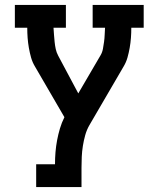

<svg xmlns="http://www.w3.org/2000/svg" viewBox="-20 -755 640 775"><path d="M126 0V-92H202Q202 -117 204 -141Q206 -165 210.5 -189Q215 -213 222 -236.5Q229 -260 240 -282L122 -485Q111 -503 105.5 -522.5Q100 -542 96.5 -562Q93 -582 91.5 -602Q90 -622 90 -643H40V-735H246V-643H196Q197 -628 198 -614Q199 -600 200.5 -585.5Q202 -571 205 -557Q208 -543 215 -530L296 -378L386 -532Q393 -544 395.5 -558Q398 -572 400 -586Q402 -600 402.5 -614.5Q403 -629 404 -643H354V-735H560V-643H510Q510 -622 508.5 -602Q507 -582 503.5 -562Q500 -542 494.5 -522.5Q489 -503 478 -485L341 -250Q330 -231 324 -209.5Q318 -188 314.5 -166Q311 -144 310 -122Q309 -100 309 -78V0Z"/></svg>

Font: Iosevka Curly Slab SmBdEx
Style: Regular
Weight: 600
Width: 7
Monospace: yes
Designer: Belleve Invis
Foundry: Belleve Invis
Version: Version 11.1.0; ttfautohint (v1.8.3)